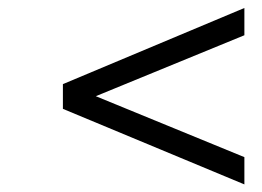

<svg xmlns="http://www.w3.org/2000/svg" viewBox="-20 -590 672 493"><path d="M607.5 -116.5 141.5 -310.5V-374L607.5 -569.5V-499.5L226 -343L607.5 -186.5Z"/></svg>

Font: Overpass Light
Style: Italic
Weight: 300
Italic angle: -10°
Designer: Delve Withrington, Dave Bailey, Thomas Jockin
Foundry: Delve Fonts LLC
Version: Version 4.000; ttfautohint (v1.8.3)